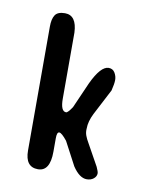

<svg xmlns="http://www.w3.org/2000/svg" viewBox="-60 -493 426 548"><g transform="rotate(10 152.5 -219.0)"><path d="M154 -187 187 -262Q212 -315 235 -315Q247 -315 253 -305Q259 -295 259 -284Q259 -273 254 -253L215 -178Q203 -154 203 -134Q202 -123 205.5 -113.5Q209 -104 215 -94L250 -31Q256 -18 256 -13Q256 -4 248 2.5Q240 9 228 9Q207 9 187 -21L151 -89Q135 -109 128 -109Q121 -109 121 -91V-52Q121 5 86 5Q49 5 49 -43V-402Q49 -424 56.5 -435.5Q64 -447 85 -447Q119 -447 121 -397V-206Q121 -169 137 -169Q142 -169 154 -187Z"/></g></svg>

Font: Cute Font
Style: Regular
Weight: 400
Designer: TypoDesign Lab.inc.
Foundry: TypoDesign Lab.inc.
Version: Version 1.00